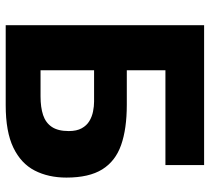

<svg xmlns="http://www.w3.org/2000/svg" viewBox="-52 -702 753 690"><g transform="rotate(90 325.0 -356.5)"><path d="M357.6 0Q271.8 0 202.1 0Q132.5 0 70.1 0Q70.1 -57.6 70.1 -111.6Q70.1 -165.5 70.1 -232.5V-474.3Q70.1 -520.5 70.1 -559.9Q70.1 -599.3 70.1 -636.5Q70.1 -673.8 70.1 -713H572.7V-574Q519.8 -574 460.2 -574Q400.5 -574 318.9 -574H148.3L232.1 -687Q232.1 -628.4 232.1 -573.1Q232.1 -517.7 232.1 -448.3V-258.9Q232.1 -223.3 232.1 -190.5Q232.1 -157.6 232.1 -125.2H326.1Q365.2 -125.2 393 -134.4Q420.8 -143.7 435.6 -165.8Q450.5 -188 450.5 -226.6Q450.5 -255.2 440.5 -273.1Q430.6 -291.1 414.5 -300.7Q398.4 -310.3 379.9 -313.9Q361.4 -317.6 344.7 -317.6H212.2V-435.2Q241.6 -435.2 276.8 -435.2Q312 -435.2 355.8 -435.2Q442.7 -435.2 500.8 -414.7Q558.8 -394.3 588.3 -346.8Q617.7 -299.4 617.7 -218.1Q617.7 -153.4 592.4 -104.2Q567.1 -55 510.1 -27.5Q453.1 0 357.6 0Z"/></g></svg>

Font: Commissioner Thin
Style: Regular
Weight: 100
Designer: Kostas Bartsokas
Foundry: Kostas Bartsokas
Version: Version 1.001;gftools[0.9.23]